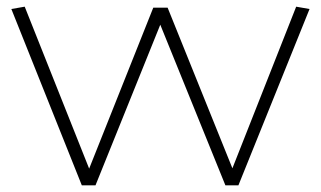

<svg xmlns="http://www.w3.org/2000/svg" viewBox="-20 -555 961 575"><path d="M225 0 14 -528 54 -535 247 -50 439 -532H482L676 -51L867 -535L907 -528L694 0H655L460 -481L266 0Z"/></svg>

Font: Georama Expanded ExtraLight
Style: Regular
Weight: 250
Width: 7
Designer: Jean-Baptiste Levee
Foundry: Production Type
Version: Version 1.001